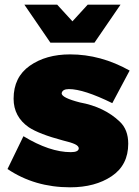

<svg xmlns="http://www.w3.org/2000/svg" viewBox="-20 -789 592 819"><path d="M279 10Q128 10 12 -68L80 -208Q192 -140 282 -140Q315 -140 316 -156Q316 -166 300 -173.8Q284 -181.5 248 -190Q147 -217 103 -246Q38 -291 38 -368Q38 -460 107 -508.5Q176 -557 279 -557Q410 -557 533 -488L459 -349Q337 -409 274 -409Q246 -409 243 -391Q243 -372 321 -352Q425 -333 491 -270Q527 -236 527 -176Q527 -85 456.5 -37.5Q386 10 279 10ZM383 -607H195L84 -769H224L289 -698L354 -769H494Z"/></svg>

Font: Argentum Novus Black
Style: Regular
Weight: 900
Designer: Julieta Ulanovsky (font) & Cristiano Sobral (main changes)
Foundry: Julieta Ulanovsky (font) & Cristiano Sobral (main changes)
Version: Version 3.00;November 27, 2020;FontCreator 13.0.0.2655 64-bi